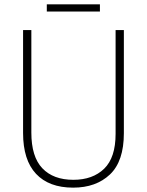

<svg xmlns="http://www.w3.org/2000/svg" viewBox="-20 -852 674 882"><path d="M549 -240Q549 -111 485 -50.5Q421 10 316 10Q205 10 145.5 -53.5Q86 -117 86 -241V-714H124V-243Q124 -132 174.5 -79Q225 -26 317 -26Q406 -26 458.5 -77Q511 -128 511 -237V-714H549ZM439 -832V-799H195V-832Z"/></svg>

Font: Noto Sans Lao Looped SemiCondensed ExtraLight
Style: Regular
Weight: 200
Width: 4
Designer: Mark Frömberg, Ben Mitchell
Foundry: The Fontpad Ltd
Version: Version 1.002; ttfautohint (v1.8.4.7-5d5b)